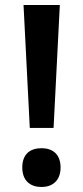

<svg xmlns="http://www.w3.org/2000/svg" viewBox="-20 -800 332 767"><path d="M99 -289H194L219 -780H74ZM146 -53C188 -53 222 -77 222 -131C222 -185 189 -208 146 -208C101 -208 69 -185 69 -131C69 -77 102 -53 146 -53Z"/></svg>

Font: Noto Sans Malayalam UI SemiBold
Style: Regular
Weight: 600
Designer: Jelle Bosma - Monotype Design Team
Foundry: Monotype Imaging Inc.
Version: Version 2.104